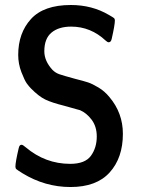

<svg xmlns="http://www.w3.org/2000/svg" viewBox="-20 -733 567 772"><path d="M42 -63Q42 -81.1 55.2 -137.2Q58.1 -151.4 66.9 -150.9Q71.8 -150.9 83 -141.1Q162.1 -74.2 262.2 -74.2Q322.3 -74.2 345.7 -106.7Q369.1 -139.2 369.1 -184.1Q369.1 -224.1 348.6 -251.5Q328.1 -278.8 301.8 -290Q298.8 -291 287.4 -293.9Q275.9 -296.9 260.5 -301.5Q245.1 -306.2 236.8 -308.1Q188 -320.3 162.1 -332.8Q136.2 -345.2 104 -377.9Q97.2 -384.8 88.1 -397Q79.1 -409.2 66.2 -442.6Q53.2 -476.1 53.2 -512.2Q53.2 -600.1 104.5 -656.5Q155.8 -712.9 265.1 -712.9Q350.1 -712.9 418 -672.9Q435.1 -663.1 438.5 -660.2Q441.9 -657.2 441.9 -650.9Q441.9 -632.8 429.2 -577.1Q426.3 -563 417 -563Q412.1 -563 404.8 -569.8Q344.7 -626 266.1 -626Q216.3 -626 187.3 -602.1Q158.2 -578.1 158.2 -526.9Q158.2 -487.8 190.9 -452.1Q203.1 -439.9 218.5 -434.6Q233.9 -429.2 282.2 -416Q317.4 -407.2 334.2 -401.6Q351.1 -396 376 -381.1Q400.9 -366.2 419.9 -342.8Q474.1 -278.8 474.1 -194.8Q474.1 -98.6 421.1 -39.8Q368.2 19 263.2 19Q161.1 19 70.8 -36.1Q49.8 -49.3 45.9 -52.7Q42 -56.2 42 -63Z"/></svg>

Font: CMU Sans Serif Demi Condensed
Style: DemiCondensed
Weight: 600
Width: 3
Version: Version 0.7.0